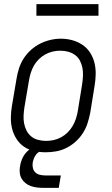

<svg xmlns="http://www.w3.org/2000/svg" viewBox="-20 -728 540 928"><path d="M201 8Q172 8 145 2Q118 -4 96 -19Q74 -34 59.5 -57Q45 -80 38.5 -106Q32 -132 32.5 -160.5Q33 -189 38 -218L60 -348Q64 -373 72 -398Q80 -423 94.5 -445.5Q109 -468 129.5 -486.5Q150 -505 174 -517Q198 -529 223.5 -535Q249 -541 275 -541Q303 -541 330 -533.5Q357 -526 379 -511Q401 -496 415.5 -473.5Q430 -451 436.5 -424.5Q443 -398 442.5 -369.5Q442 -341 437 -312L416 -182Q411 -157 403 -132Q395 -107 380.5 -84.5Q366 -62 345.5 -43.5Q325 -25 301 -13Q277 -1 251.5 3.5Q226 8 201 8ZM202 -47Q221 -47 239.5 -51Q258 -55 275.5 -64.5Q293 -74 307 -88Q321 -102 331 -119Q341 -136 347 -154.5Q353 -173 356 -191L377 -321Q380 -341 381 -361Q382 -381 378.5 -399.5Q375 -418 366.5 -434.5Q358 -451 343 -462Q328 -473 309.5 -478Q291 -483 271 -483Q252 -483 233.5 -478.5Q215 -474 198 -464.5Q181 -455 167 -441Q153 -427 143.5 -410Q134 -393 128.5 -375Q123 -357 120 -339L98 -209Q95 -189 94 -169.5Q93 -150 96.5 -131.5Q100 -113 108.5 -96.5Q117 -80 131 -68.5Q145 -57 164 -52Q183 -47 202 -47ZM189 180Q173 180 157.5 178Q142 176 128 171Q114 166 102.5 156.5Q91 147 84 134.5Q77 122 75.5 106Q74 90 77 75Q80 54 90 33.5Q100 13 117.5 -1.5Q135 -16 156.5 -22Q178 -28 199 -28L194 0Q183 0 172.5 4.5Q162 9 155 18Q148 27 144 37.5Q140 48 138 58Q136 71 139 84Q142 97 151 105.5Q160 114 173 117Q186 120 199 120H274L264 180ZM156 -652V-708H456V-652Z"/></svg>

Font: Iosevka Curly Light Oblique
Style: Regular
Weight: 300
Italic angle: -9°
Monospace: yes
Designer: Belleve Invis
Foundry: Belleve Invis
Version: Version 11.1.0; ttfautohint (v1.8.3)